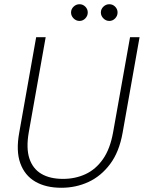

<svg xmlns="http://www.w3.org/2000/svg" viewBox="-20 -876 680 908"><path d="M270 12Q197 12 147 -17Q97 -46 76 -104Q55 -162 71 -249L151 -700H196L116 -250Q103 -175 119 -126.5Q135 -78 175.5 -54Q216 -30 278 -30Q336 -30 384.5 -52.5Q433 -75 467 -123.5Q501 -172 515 -251L595 -700H640L560 -249Q544 -158 501 -100.5Q458 -43 398.5 -15.5Q339 12 270 12ZM356 -777Q340 -777 328 -789Q316 -801 316 -817Q316 -833 328 -844.5Q340 -856 356 -856Q372 -856 383.5 -844.5Q395 -833 395 -817Q395 -801 383.5 -789Q372 -777 356 -777ZM497 -777Q481 -777 469 -789Q457 -801 457 -817Q457 -833 469 -844.5Q481 -856 497 -856Q513 -856 524.5 -844.5Q536 -833 536 -817Q536 -801 524.5 -789Q513 -777 497 -777Z"/></svg>

Font: DM Sans 18pt ExtraLight
Style: Italic
Weight: 250
Italic angle: -10°
Designer: Colophon Foundry, Jonny Pinhorn
Foundry: Colophon Foundry
Version: Version 4.004;gftools[0.9.30]